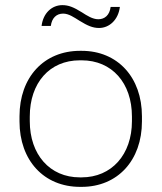

<svg xmlns="http://www.w3.org/2000/svg" viewBox="-20 -723 630 748"><path d="M299 -675C267 -695 247 -703 223 -703C182 -703 148 -672 142 -622H178C182 -653 200 -670 226 -670C248 -670 269 -655 290 -642C321 -623 341 -614 366 -614C406 -614 441 -646 447 -696H411C407 -664 388 -648 363 -648C341 -648 319 -662 299 -675ZM292 5H298C438 5 533 -98 533 -250V-270C533 -422 438 -525 298 -525H292C151 -525 56 -422 56 -270V-250C56 -98 151 5 292 5ZM291 -32C174 -32 96 -121 96 -251V-269C96 -400 173 -488 291 -488H298C416 -488 494 -400 494 -269V-251C494 -121 415 -32 298 -32Z"/></svg>

Font: Fixel Text ExtraLight
Style: Regular
Weight: 200
Width: 4
Designer: AlfaBravo + MacPaw
Foundry: Kyrylo Tkachov, Marchela Mozhyna, Serhii Makarenko, Maria Weinstein, Zakhar Kryvoshyya
Version: Version 1.211